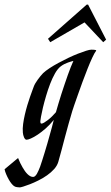

<svg xmlns="http://www.w3.org/2000/svg" viewBox="-149 -606 485 842"><path d="M168 -119.1Q160.2 -93.3 152.1 -64.2Q144 -35.2 136.2 -5.9Q128.4 23.4 121.1 51.5Q113.8 79.6 106.9 103Q102.1 120.1 88.6 135.3Q75.2 150.4 57.4 162.8Q39.6 175.3 19.5 185.3Q-0.5 195.3 -17.6 201.9Q-34.7 208.5 -46.9 212.2Q-59.1 215.8 -62 215.8Q-66.4 215.8 -74 214.8Q-81.5 213.9 -85.9 210.9Q-91.3 208 -97.9 200Q-104.5 191.9 -110.6 181.2Q-116.7 170.4 -121.8 158.4Q-127 146.5 -128.9 136.2L-69.8 86.9Q-60.5 110.4 -49.8 128.4Q-45.4 136.2 -40 143.8Q-34.7 151.4 -28.8 157.2Q-22.9 163.1 -16.6 166.5Q-10.3 169.9 -3.9 169.9Q1 169.9 5.1 166Q9.3 162.1 12.9 156Q16.6 149.9 20 141.8Q23.4 133.8 26.9 125Q30.8 113.8 35.9 97.9Q41 82 46.6 63.7Q52.2 45.4 57.9 25.9Q63.5 6.3 68.8 -12.7Q74.2 -31.7 78.9 -49.1Q83.5 -66.4 86.9 -80.1Q69.8 -59.1 51.3 -42.7Q32.7 -26.4 16.1 -15.4Q-0.5 -4.4 -13.4 1.2Q-26.4 6.8 -32.2 6.8Q-36.1 6.8 -38.8 3.9Q-41.5 1 -43.7 -3.9Q-45.9 -8.8 -47.1 -14.2Q-48.3 -19.5 -48.8 -24.9Q-50.3 -42 -47.6 -62.3Q-44.9 -82.5 -40 -103.5Q-35.2 -124.5 -29.1 -144.8Q-22.9 -165 -17.1 -181.9Q-11.2 -198.7 -6.8 -210.4Q-2.4 -222.2 -1 -226.1Q1 -231.9 5.6 -240Q10.3 -248 16.1 -256.1Q22 -264.2 28.1 -271.7Q34.2 -279.3 40 -285.2Q50.8 -295.4 68.6 -307.1Q86.4 -318.8 107.4 -330.1Q128.4 -341.3 150.6 -352.1Q172.9 -362.8 192.9 -370.6Q212.9 -378.4 228.5 -383.3Q244.1 -388.2 252 -388.2Q258.8 -388.2 263.9 -387.7Q269 -387.2 272 -386.2L272.9 -383.8Q265.6 -374.5 255.6 -353Q245.6 -331.5 234.9 -304.4Q224.1 -277.3 213.1 -247.6Q202.1 -217.8 192.9 -191.4Q183.6 -165 176.8 -145.5Q169.9 -126 168 -119.1ZM33.2 -64Q37.1 -64 44.7 -68.4Q52.2 -72.8 61 -79.6Q69.8 -86.4 79.1 -95.5Q88.4 -104.5 96.2 -113.8Q101.1 -130.9 107.2 -151.4Q113.3 -171.9 120.1 -193.4Q127 -214.8 134.3 -236.3Q141.6 -257.8 148.4 -277.1Q155.3 -296.4 161.6 -312.3Q168 -328.1 172.9 -338.9Q168.9 -337.9 162.8 -336.2Q156.7 -334.5 149.2 -331.8Q141.6 -329.1 133.3 -325Q125 -320.8 117.2 -314.9Q104 -304.7 92.3 -284.2Q80.6 -263.7 70.8 -238Q61 -212.4 53 -185.1Q44.9 -157.7 39.3 -134.3Q33.7 -110.8 30.8 -94.2Q27.8 -77.6 27.8 -74.2Q27.8 -70.3 28.6 -67.1Q29.3 -64 33.2 -64ZM237.3 -585.9 316.4 -432.1 303.7 -420.9 221.7 -507.8 71.3 -420.9 61.5 -436 231.4 -585.9Z"/></svg>

Font: Romanesco
Style: Regular
Weight: 400
Designer: Astigmatic (AOETI)
Foundry: Astigmatic (AOETI)
Version: Version 1.000